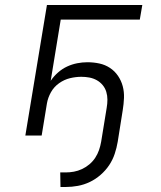

<svg xmlns="http://www.w3.org/2000/svg" viewBox="-20 -540 640 765"><path d="M243 205H221L220 147H242Q258 147 274.5 144Q291 141 307 133.5Q323 126 336.5 114.5Q350 103 359.5 88.5Q369 74 374.5 58Q380 42 383 25L405 -110Q408 -127 408 -143Q408 -159 403.5 -174Q399 -189 389 -201Q379 -213 365.5 -220.5Q352 -228 336.5 -231Q321 -234 304 -234Q282 -234 259 -228.5Q236 -223 215.5 -208.5Q195 -194 183 -172.5Q171 -151 167 -128L146 0H81L167 -520H547L537 -462H222L182 -218Q194 -236 211 -251Q228 -266 247.5 -275Q267 -284 287.5 -288Q308 -292 328 -292Q353 -292 376 -287Q399 -282 418 -269.5Q437 -257 450 -238Q463 -219 469 -196.5Q475 -174 474 -149.5Q473 -125 469 -101L449 25Q445 49 437 73Q429 97 415 118Q401 139 381 156.5Q361 174 338 185Q315 196 290.5 200.5Q266 205 243 205Z"/></svg>

Font: Iosevka Aile Light
Style: Italic
Weight: 300
Italic angle: -9°
Designer: Belleve Invis
Foundry: Belleve Invis
Version: Version 31.1.0; ttfautohint (v1.8.4)